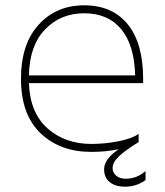

<svg xmlns="http://www.w3.org/2000/svg" viewBox="-20 -562 621 723"><path d="M528 116Q494 141 451 141Q415 141 393.5 124Q372 107 372 75Q372 37 427 0Q378 10 324 10Q206 10 132.5 -60.5Q59 -131 59 -265Q59 -396 125.5 -469Q192 -542 297 -542Q403 -542 461 -470.5Q519 -399 519 -265V-249H89Q93 -137 159 -78.5Q225 -20 324 -20Q375 -20 426 -30Q477 -40 502 -58V-27Q453 3 428.5 26Q404 49 404 71Q404 88 417.5 99.5Q431 111 453 111Q496 111 528 82ZM297 -512Q208 -512 149.5 -451Q91 -390 89 -278H489Q486 -392 436.5 -452Q387 -512 297 -512Z"/></svg>

Font: Roundo ExtraLight
Style: Regular
Weight: 250
Designer: Namrata Goyal (Gurmukhi), Shiva Nallaperumal (Latin)
Foundry: Indian Type Foundry
Version: Version 1.000;PS 1.0;hotconv 1.0.88;makeotf.lib2.5.647800